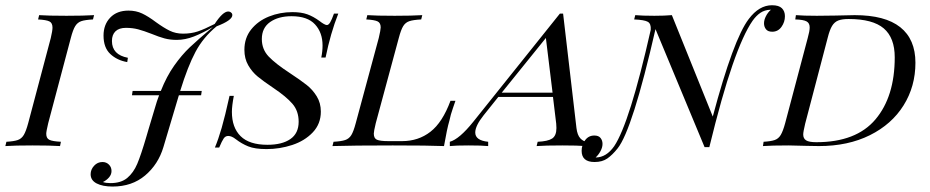

<svg xmlns="http://www.w3.org/2000/svg" viewBox="-45 -547 3484 719"><path d="M128.2 -46Q128.2 -29 139.9 -23.4Q151.6 -17.7 183.1 -16.1L179.8 0Q142.7 -2.4 77.4 -2.4Q10.5 -2.4 -25 0L-21 -16.1Q7.3 -17.7 21.4 -22.6Q35.5 -27.4 44 -41.5Q52.4 -55.6 60.5 -85.5L145.2 -404.8Q151.6 -432.3 151.6 -443.5Q151.6 -461.3 139.9 -466.9Q128.2 -472.6 97.6 -474.2L101.6 -490.3Q134.7 -487.9 204 -487.9Q268.5 -487.9 307.3 -490.3L303.2 -474.2Q273.4 -472.6 259.3 -467.7Q245.2 -462.9 236.7 -449.2Q228.2 -435.5 220.2 -404.8L135.5 -85.5Q128.2 -54.8 128.2 -46Z M825 -490.3Q825 -471 766.1 -448.4Q716.1 -407.3 687.1 -352.8Q658.1 -298.4 629.8 -206.5H710.5L708.1 -190.3H625L623.4 -185.5L566.9 4Q547.6 68.5 498.4 110.1Q449.2 151.6 376.6 151.6Q339.5 151.6 316.9 139.9Q294.4 128.2 294.4 105.6Q294.4 87.9 307.3 73.8Q320.2 59.7 338.7 59.7Q353.2 59.7 362.9 69.4Q372.6 79 372.6 93.5Q372.6 106.5 363.3 117.3Q354 128.2 340.3 134.7Q352.4 138.7 368.5 138.7Q408.1 138.7 431.5 119.4Q454.8 100 469 66.5Q483.1 33.1 503.2 -35.5L510.5 -60.5L537.1 -149.2Q541.9 -166.9 550.8 -190.3H449.2L451.6 -206.5H557.3Q579 -261.3 607.3 -301.2Q635.5 -341.1 665.7 -369.8Q696 -398.4 752.4 -446Q714.5 -423.4 681.5 -410.5Q648.4 -397.6 616.9 -397.6Q591.9 -397.6 571 -403.2Q550 -408.9 522.6 -420.2Q493.5 -431.5 472.6 -437.1Q451.6 -442.7 426.6 -442.7Q400.8 -442.7 387.5 -429.8Q374.2 -416.9 374.2 -393.5Q374.2 -341.9 433.9 -330.6L431.5 -314.5Q393.5 -321 368.1 -344.8Q342.7 -368.5 342.7 -413.7Q342.7 -454.8 367.7 -481Q392.7 -507.3 436.3 -507.3Q464.5 -507.3 487.5 -496.4Q510.5 -485.5 539.5 -463.7Q568.5 -442.7 590.7 -431.9Q612.9 -421 640.3 -421Q671 -421 696 -429.4Q721 -437.9 758.9 -457.3Q789.5 -504 809.7 -504Q816.1 -504 820.2 -500Q825 -496.8 825 -490.3Z M1174.2 -331.5H1158.1Q1162.9 -354.8 1162.9 -376.6Q1162.9 -425 1134.7 -455.6Q1106.5 -486.3 1046.8 -486.3Q997.6 -486.3 966.5 -464.5Q935.5 -442.7 935.5 -400.8Q935.5 -362.1 961.3 -335.1Q987.1 -308.1 1040.3 -273.4Q1080.6 -246.8 1103.2 -229Q1125.8 -211.3 1141.1 -186.3Q1156.5 -161.3 1156.5 -129Q1156.5 -83.1 1126.2 -51.2Q1096 -19.4 1049.2 -4Q1002.4 11.3 953.2 11.3Q909.7 11.3 884.7 1.2Q859.7 -8.9 837.9 -25.8Q822.6 -37.9 809.7 -37.9Q799.2 -37.9 792.7 -28.6Q786.3 -19.4 775.8 5.6H759.7Q772.6 -25 785.1 -68.1Q797.6 -111.3 814.5 -187.9H830.6Q823.4 -150 823.4 -128.2Q823.4 -69.4 856 -37.1Q888.7 -4.8 956.5 -4.8Q1011.3 -4.8 1042.3 -26.2Q1073.4 -47.6 1073.4 -91.1Q1073.4 -131.5 1050 -158.5Q1026.6 -185.5 979.8 -216.9Q940.3 -243.5 919.8 -260.5Q899.2 -277.4 884.7 -302.4Q870.2 -327.4 870.2 -360.5Q870.2 -404.8 895.6 -436.7Q921 -468.5 962.1 -485.1Q1003.2 -501.6 1050 -501.6Q1083.1 -501.6 1105.6 -493.5Q1128.2 -485.5 1152.4 -467.7Q1160.5 -461.3 1167.7 -457.3Q1175 -453.2 1179 -453.2Q1185.5 -453.2 1191.5 -463.3Q1197.6 -473.4 1205.6 -496H1221.8Q1192.7 -422.6 1174.2 -331.5Z M1637.9 -95.2Q1629 -65.3 1617.7 0Q1561.3 -2.4 1425.8 -2.4Q1276.6 -2.4 1200 0L1204 -16.1Q1233.1 -17.7 1247.6 -22.6Q1262.1 -27.4 1270.6 -41.1Q1279 -54.8 1287.1 -85.5L1373.4 -404.8Q1380.6 -435.5 1380.6 -444.4Q1380.6 -461.3 1369 -466.9Q1357.3 -472.6 1326.6 -474.2L1330.6 -490.3Q1363.7 -487.9 1433.1 -487.9Q1497.6 -487.9 1536.3 -490.3L1532.3 -474.2Q1502.4 -472.6 1487.9 -467.7Q1473.4 -462.9 1464.9 -449.2Q1456.5 -435.5 1448.4 -404.8L1362.1 -85.5Q1354.8 -54.8 1354.8 -46.8Q1354.8 -29 1366.5 -23.8Q1378.2 -18.5 1409.7 -18.5H1460.5Q1521.8 -18.5 1566.9 -53.6Q1612.1 -88.7 1641.9 -169.4H1660.5Q1658.9 -163.7 1650.8 -141.1Q1642.7 -118.5 1637.9 -95.2Z M2153.2 -16.1 2149.2 0Q2116.9 -2.4 2061.3 -2.4Q1996 -2.4 1964.5 0L1968.5 -16.1Q2006.5 -17.7 2022.6 -28.2Q2038.7 -38.7 2038.7 -67.7Q2038.7 -78.2 2037.9 -83.9L2025.8 -183.9H1821L1766.1 -115.3Q1734.7 -75.8 1734.7 -50.8Q1734.7 -21 1783.1 -16.1V0Q1758.9 -2.4 1709.7 -2.4Q1660.5 -2.4 1639.5 0V-16.1Q1675 -25.8 1727.4 -91.1L2051.6 -496H2063.7L2113.7 -67.7Q2116.9 -41.1 2128.2 -29Q2139.5 -16.9 2153.2 -16.1ZM2024.2 -200 1999.2 -404.8 1833.9 -200Z M2894.4 -486.3Q2894.4 -464.5 2881.5 -446.4Q2868.5 -428.2 2846.8 -428.2Q2830.6 -428.2 2823.4 -437.5Q2816.1 -446.8 2816.1 -459.7Q2816.1 -472.6 2823.4 -486.7Q2830.6 -500.8 2841.9 -510.5H2839.5Q2818.5 -509.7 2802.8 -499.2Q2787.1 -488.7 2773.4 -469.4Q2737.9 -418.5 2698 -303.2Q2658.1 -187.9 2611.3 4H2593.5L2409.7 -437.9Q2323.4 -60.5 2267.7 8.9Q2248.4 33.1 2229.4 46.4Q2210.5 59.7 2181.5 59.7Q2133.1 59.7 2133.1 17.7Q2133.1 -4 2146 -21.8Q2158.9 -39.5 2180.6 -39.5Q2196.8 -39.5 2204 -30.2Q2211.3 -21 2211.3 -8.1Q2211.3 4.8 2204 18.5Q2196.8 32.3 2185.5 42.7H2187.1Q2225.8 41.9 2254.8 0.8Q2312.9 -85.5 2391.9 -435.5Q2393.5 -458.1 2381 -465.3Q2368.5 -472.6 2329.8 -474.2L2333.9 -490.3Q2359.7 -487.9 2405.6 -487.9Q2442.7 -487.9 2471 -490.3L2624.2 -110.5Q2701.6 -400.8 2758.9 -475.8Q2797.6 -527.4 2846 -527.4Q2871.8 -527.4 2883.1 -516.1Q2894.4 -504.8 2894.4 -486.3Z M3021.8 0 2975 -0.8Q2929.8 -2.4 2908.9 -2.4Q2843.5 -2.4 2812.1 0L2814.5 -16.1Q2841.9 -17.7 2856 -22.6Q2870.2 -27.4 2878.6 -41.5Q2887.1 -55.6 2895.2 -85.5L2979.8 -404.8Q2987.1 -430.6 2987.1 -444.4Q2987.1 -460.5 2975.4 -466.9Q2963.7 -473.4 2933.1 -474.2L2935.5 -490.3Q2962.9 -487.9 3013.7 -487.9L3082.3 -488.7Q3137.1 -490.3 3155.6 -490.3Q3269.4 -490.3 3326.2 -445.2Q3383.1 -400 3383.1 -312.1Q3383.1 -223.4 3338.7 -152.4Q3294.4 -81.5 3212.5 -40.7Q3130.6 0 3021.8 0ZM3305.6 -332.3Q3305.6 -405.6 3264.5 -440.7Q3223.4 -475.8 3133.1 -475.8Q3108.1 -475.8 3094 -470.2Q3079.8 -464.5 3071 -450Q3062.1 -435.5 3054.8 -406.5L2970.2 -83.9Q2962.9 -53.2 2962.9 -43.5Q2962.9 -28.2 2973.8 -21.4Q2984.7 -14.5 3012.1 -14.5Q3161.3 -14.5 3233.5 -100Q3305.6 -185.5 3305.6 -332.3Z"/></svg>

Font: Playfair Display SC
Style: Italic
Weight: 400
Italic angle: -14°
Designer: Claus Eggers Sørensen
Foundry: Claus Eggers Sørensen
Version: Version 1.202; ttfautohint (v1.6)